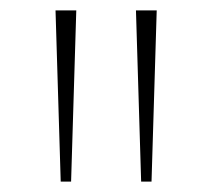

<svg xmlns="http://www.w3.org/2000/svg" viewBox="-20 -828 409 370"><path d="M97 -478 87 -808H127L117 -478ZM252 -478 242 -808H282L272 -478Z"/></svg>

Font: Encode Sans Expanded Expanded Thin
Style: Regular
Weight: 100
Width: 7
Designer: Multiple Designers
Foundry: Impallari Type
Version: Version 3.000; ttfautohint (v1.8.3) -l 8 -r 50 -G 200 -x 14 